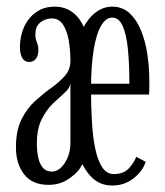

<svg xmlns="http://www.w3.org/2000/svg" viewBox="-20 -548 498 578"><path d="M126 8.5Q77.5 8.5 52.8 -23Q28 -54.5 28 -104.5Q28 -155 44.5 -188.2Q61 -221.5 85.5 -243.8Q110 -266 134.5 -283.5Q159 -301 175.5 -319.8Q192 -338.5 192 -364.5Q192 -396.5 187 -425.8Q182 -455 169.8 -473.8Q157.5 -492.5 136 -492.5Q117 -492.5 101.8 -480.8Q86.5 -469 86.5 -444.5Q86.5 -433.5 88.8 -427Q91 -420.5 93.2 -414.2Q95.5 -408 95.5 -397Q95.5 -381.5 88.5 -371.5Q81.5 -361.5 67.5 -361.5Q54 -361.5 47 -373.5Q40 -385.5 40 -406Q40 -439 52.5 -466.8Q65 -494.5 88.5 -511.2Q112 -528 144.5 -528Q178 -528 202 -508.2Q226 -488.5 239 -449.8Q252 -411 252 -353V-168.5Q252 -138 248.5 -115.2Q245 -92.5 237.5 -74Q230 -55.5 218.5 -38Q206.5 -22 182.5 -6.8Q158.5 8.5 126 8.5ZM136 -31.5Q158 -31.5 175 -57.5Q192 -83.5 192 -117.5V-297Q190.5 -283 175 -269.2Q159.5 -255.5 140 -237Q120.5 -218.5 105.8 -189.5Q91 -160.5 91 -116.5Q91 -91 95.5 -72Q100 -53 109.8 -42.2Q119.5 -31.5 136 -31.5ZM318 10.5Q282.5 10.5 258.2 -12.2Q234 -35 219.5 -73.8Q205 -112.5 198.8 -161.5Q192.5 -210.5 192.5 -263Q192.5 -328.5 202 -378.2Q211.5 -428 228.8 -461.2Q246 -494.5 268.8 -511.2Q291.5 -528 317.5 -528Q348.5 -528 369.8 -508.5Q391 -489 404.2 -457Q417.5 -425 423.5 -385.2Q429.5 -345.5 429.5 -305Q429.5 -294.5 429.5 -284Q429.5 -273.5 428.5 -263.5H247.5V-296H369.5Q369.5 -355.5 365 -400.2Q360.5 -445 349.2 -470Q338 -495 317.5 -495Q298.5 -495 284 -470Q269.5 -445 261.8 -396.8Q254 -348.5 254 -278Q254 -226 256.8 -180.2Q259.5 -134.5 267 -99.2Q274.5 -64 288 -44Q301.5 -24 323 -24Q352.5 -24 368.5 -41.8Q384.5 -59.5 390 -76L418.5 -61Q410 -33 382.2 -11.2Q354.5 10.5 318 10.5Z"/></svg>

Font: Imbue Thin 10pt Light
Style: Regular
Weight: 300
Version: Version 1.102